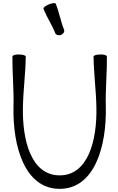

<svg xmlns="http://www.w3.org/2000/svg" viewBox="-20 -1160 749 1223"><path d="M257 -1104C278 -1050 311 -1002 332 -949C337 -937 354 -932 369 -938C384 -944 393 -959 388 -971C366 -1025 357 -1083 335 -1136C332 -1143 313 -1141 291 -1132C269 -1123 254 -1111 257 -1104ZM59 -800C58 -694 69 -587 66 -481C60 -225 139 43 360 43C581 43 660 -225 654 -481C651 -587 662 -694 661 -800C661 -808 642 -814 619 -813C595 -813 576 -807 576 -800C577 -693 592 -586 594 -479C599 -267 542 -43 360 -43C178 -43 121 -267 126 -479C128 -586 143 -693 144 -800C144 -807 125 -813 101 -813C78 -814 59 -808 59 -800Z"/></svg>

Font: Nupuram Expanded Light
Style: Regular
Weight: 300
Width: 7
Designer: Santhosh Thottingal (santhosh.thottingal@gmail.com)
Foundry: SMC
Version: Version 1.000